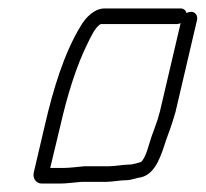

<svg xmlns="http://www.w3.org/2000/svg" viewBox="-20 -452 487 455"><path d="M238 -58H180C166 -57 146 -54 131 -54H99L123 -154C139 -224 160 -294 188 -350C195 -364 206 -389 219 -395H399C402 -395 405 -396 408 -397L359 -188C354 -169 353 -167 347 -150L339 -128C333 -111 326 -78 314 -68C307 -66 294 -62 287 -62C272 -62 253 -58 238 -58ZM79 -17H123C137 -17 159 -20 173 -21H230C246 -21 265 -25 280 -25C291 -25 305 -31 315 -32C350 -41 362 -85 375 -124L383 -146C389 -163 390 -167 396 -187L447 -405C449 -415 443 -424 433 -424C430 -424 425 -423 422 -421C420 -428 415 -432 408 -432H228C204 -432 183 -411 171 -390C132 -326 106 -241 86 -154L60 -43C57 -30 65 -17 79 -17Z"/></svg>

Font: Electronic
Style: SeLtIt
Weight: 300
Version: Version 1.011